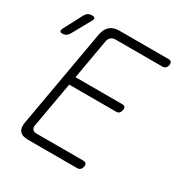

<svg xmlns="http://www.w3.org/2000/svg" viewBox="-194 -865 962 1000"><g transform="rotate(30 287.0 -365.0)"><path d="M162 -406H445Q456 -406 460 -399Q464 -392 462 -381Q460 -370 453.5 -363Q447 -356 436 -356H153L105 -85Q102 -68 109.5 -59Q117 -50 134 -50H416Q427 -50 431.5 -43Q436 -36 434 -25Q432 -14 425 -7Q418 0 407 0H110Q75 0 60.5 -17.5Q46 -35 52 -70L156 -660Q163 -695 183.5 -712.5Q204 -730 239 -730H536Q547 -730 551.5 -723Q556 -716 554 -705Q552 -694 545 -687Q538 -680 527 -680H245Q228 -680 217.5 -671Q207 -662 204 -645ZM26 -590Q19 -579 10.5 -573.5Q2 -568 -11 -568Q-23 -568 -25.5 -574Q-28 -580 -23 -591L36 -703Q43 -716 52.5 -722Q62 -728 76 -728Q90 -728 93.5 -722Q97 -716 89 -703Z"/></g></svg>

Font: Maple Mono NL Thin
Style: Italic
Weight: 250
Italic angle: -10°
Monospace: yes
Designer: subframe7536
Version: Version 7.000